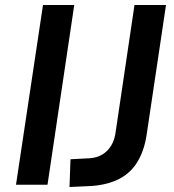

<svg xmlns="http://www.w3.org/2000/svg" viewBox="-20 -739 696 768"><path d="M44 0 152 -719H277L170 0ZM258 9 262 -102 339 -106Q368 -108 389.5 -121Q411 -134 425 -157Q439 -180 443 -214L518 -719H644L567 -203Q558 -140 531.5 -94.5Q505 -49 459 -24.5Q413 0 346 5Z"/></svg>

Font: Nunitoga
Style: Bold Italic
Weight: 700
Italic angle: -9°
Designer: Vernon Adams
Foundry: Vernon Adams
Version: Version 1.0